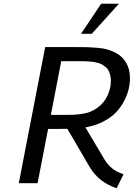

<svg xmlns="http://www.w3.org/2000/svg" viewBox="-20 -976 712 1023"><path d="M613.8 -956.1 468.8 -795.9H411.6L519 -956.1ZM672.4 -559.6Q672.4 -531.2 665.5 -501.2Q658.7 -471.2 641.4 -438Q624 -404.8 598.1 -377.4Q572.3 -350.1 530 -328.1Q487.8 -306.2 435.1 -297.4L535.2 -128.9Q570.3 -67.9 638.2 -47.9L601.6 26.9Q506.8 -4.4 458.5 -85L338.9 -289.6Q319.8 -289.1 281.2 -289.1H236.3L180.2 0H80.1L220.7 -725.1H390.1Q427.2 -725.1 446.5 -724.6Q465.8 -724.1 497.8 -721.4Q529.8 -718.8 549.8 -713.1Q569.8 -707.5 592 -696.8Q614.3 -686 630.4 -669.9Q672.4 -627.9 672.4 -559.6ZM570.8 -545.4Q570.8 -562.5 566.9 -576.9Q563 -591.3 557.6 -601.6Q552.2 -611.8 541.5 -619.9Q530.8 -627.9 522.9 -632.8Q515.1 -637.7 499.8 -641.4Q484.4 -645 475.8 -646.5Q467.3 -647.9 449.7 -648.9Q432.1 -649.9 425.5 -649.9Q418.9 -649.9 401.4 -649.9H306.2L251 -363.8H321.8Q353.5 -363.8 370.4 -364.5Q387.2 -365.2 413.3 -368.7Q439.5 -372.1 460.4 -380.4Q481.4 -388.7 500.5 -402.8Q535.2 -428.2 553 -467Q570.8 -505.9 570.8 -545.4Z"/></svg>

Font: Aurulent Sans
Style: Italic
Weight: 400
Italic angle: -11°
Version: Version 2007.05.04